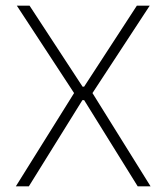

<svg xmlns="http://www.w3.org/2000/svg" viewBox="-20 -659 588 679"><path d="M36 0 245.5 -335.5V-324.5L39.5 -639H84.5L272 -352.5H277.5L464 -639H509.5L303.5 -324.5V-335.5L512.5 0H467L277.5 -305H271.5L82 0Z"/></svg>

Font: Anek Telugu ExtraLight
Style: Regular
Weight: 250
Version: Version 1.003